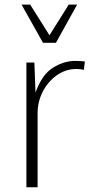

<svg xmlns="http://www.w3.org/2000/svg" viewBox="-20 -793 417 813"><path d="M91.8 0V-528.3H125.5L130.4 -400.9Q157.7 -477.5 204.3 -506.3Q251 -535.2 298.3 -535.2Q311 -535.2 321.5 -534.4Q332 -533.7 339.4 -532.7L335 -497.1Q328.6 -499 319.8 -500Q311 -501 304.7 -501Q258.3 -501 220.7 -474.4Q183.1 -447.8 161.1 -405Q139.2 -362.3 139.2 -313.5V0ZM162.1 -611.8 71.3 -773.4H107.9L189.5 -643.6L271 -773.4H306.6L216.8 -611.8Z"/></svg>

Font: Comme Thin
Style: Regular
Weight: 250
Version: Version 1.000;gftools[0.9.27]